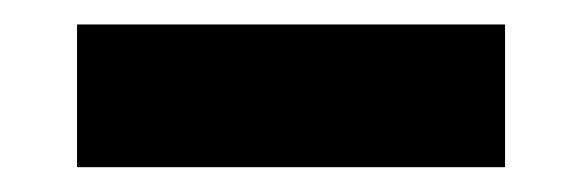

<svg xmlns="http://www.w3.org/2000/svg" viewBox="-20 -370 476 157"><path d="M43 -350V-233.3H393V-350Z"/></svg>

Font: Stepalange Short
Style: Regular
Weight: 400
Designer: Szymon Furjan
Version: Version 1.001;Fontself Maker 3.5.8